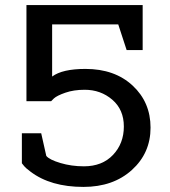

<svg xmlns="http://www.w3.org/2000/svg" viewBox="-20 -724 668 755"><path d="M310 -70Q382 -70 424.5 -115Q467 -160 467 -226.5Q467 -293 421.5 -332Q376 -371 313 -371Q270 -371 237 -359.5Q204 -348 192 -337L181 -326H84V-704H541V-527H478L445 -628H185V-423Q225 -453 316 -453Q431 -453 501.5 -387.5Q572 -322 572 -222Q572 -122 498.5 -55.5Q425 11 308 11Q179 11 100 -49Q81 -63 74 -72L66 -82V-200H142L162 -111Q174 -96 217.5 -83Q261 -70 310 -70Z"/></svg>

Font: Belgrano
Style: Regular
Weight: 400
Version: Version 1.002